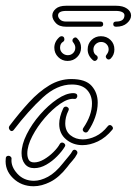

<svg xmlns="http://www.w3.org/2000/svg" viewBox="-40 -638 476 668"><path d="M259 -177Q253 -177 249.5 -182Q246 -187 250 -193Q280 -237 280 -278Q280 -307 262.5 -325.5Q245 -344 210 -344Q158 -344 108.5 -298.5Q59 -253 7 -185Q4 -182 1 -182Q-4 -182 -7.5 -188Q-11 -194 -7 -200Q27 -245 61 -282Q95 -319 131.5 -341Q168 -363 208 -363Q258 -363 279 -339Q300 -315 300 -281Q300 -256 291 -230Q282 -204 266 -181Q263 -177 259 -177ZM79 -53Q58 -53 46.5 -67.5Q35 -82 35 -105Q35 -135 53 -171Q71 -207 99.5 -239.5Q128 -272 159 -293Q190 -314 215 -314Q229 -314 229 -304Q229 -300 226 -296.5Q223 -293 218 -294Q197 -296 169.5 -277Q142 -258 116 -228Q90 -198 72.5 -164.5Q55 -131 55 -104Q55 -91 60 -82Q65 -73 79 -73Q95 -73 113 -83.5Q131 -94 146 -109Q161 -124 168 -137Q171 -142 176 -142Q181 -142 185 -137.5Q189 -133 185 -127Q176 -112 159 -94.5Q142 -77 121 -65Q100 -53 79 -53ZM247 -133Q214 -133 190 -153Q166 -173 166 -207Q166 -219 169.5 -232.5Q173 -246 180 -261Q183 -267 189 -267Q194 -267 197.5 -263Q201 -259 198 -253Q192 -241 189.5 -230Q187 -219 187 -209Q187 -182 205 -167.5Q223 -153 248 -153Q270 -153 293 -164Q316 -175 335 -199Q338 -203 342 -203Q347 -203 351 -197.5Q355 -192 351 -187Q328 -159 300.5 -146Q273 -133 247 -133ZM77 10Q34 10 5 -18.5Q-24 -47 -20 -86Q-20 -96 -10 -96Q-6 -96 -2.5 -92.5Q1 -89 0 -84Q-2 -58 20.5 -33.5Q43 -9 78 -9Q101 -9 127 -23Q153 -37 179 -70Q179 -70 185.5 -78Q192 -86 200 -95.5Q208 -105 211 -111Q214 -117 219 -117Q224 -117 227.5 -112.5Q231 -108 228 -102Q222 -90 212 -79Q202 -68 194 -57Q166 -21 135.5 -5.5Q105 10 77 10ZM195 -426Q176 -426 162.5 -439.5Q149 -453 149 -472Q149 -494 168 -510Q172 -512 174 -512Q184 -512 184 -501Q184 -496 180 -493Q169 -487 169 -472Q169 -461 177 -453.5Q185 -446 196 -446Q207 -446 214.5 -453.5Q222 -461 222 -472Q222 -481 215 -490Q212 -493 212 -497Q212 -503 218 -506.5Q224 -510 229 -504Q242 -491 242 -472Q242 -453 228.5 -439.5Q215 -426 195 -426ZM284 -428Q265 -444 265 -466Q265 -486 278.5 -499Q292 -512 311 -512Q331 -512 344.5 -499Q358 -486 358 -466Q358 -447 345 -434Q342 -431 338 -431Q333 -431 329.5 -436.5Q326 -442 331 -448Q338 -457 338 -466Q338 -477 330.5 -484.5Q323 -492 312 -492Q301 -492 293 -484.5Q285 -477 285 -466Q285 -451 296 -445Q300 -442 300 -437Q300 -432 295 -428Q290 -424 284 -428ZM190 -545Q166 -545 154 -558Q142 -571 142 -584Q142 -597 154 -607.5Q166 -618 190 -618H364Q388 -618 402 -608Q416 -598 416 -584Q416 -570 402 -557.5Q388 -545 364 -545Q354 -545 354 -554Q354 -563 364 -563Q393 -563 393 -585Q393 -592 385 -596Q377 -600 364 -600H190Q162 -600 162 -584Q162 -577 169 -570Q176 -563 190 -563H309Q319 -563 319 -554Q319 -545 309 -545Z"/></svg>

Font: Neonderthaw
Style: Regular
Weight: 400
Designer: Robert E. Leuschke
Foundry: Robert E. Leuschke
Version: Version 1.010; ttfautohint (v1.8.3)